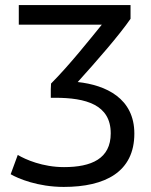

<svg xmlns="http://www.w3.org/2000/svg" viewBox="-20 -717 595 756"><path d="M509 -191C509 -330 397 -382 286 -394C362 -478 450 -579 494 -643V-697H54V-620H381C337 -566 253 -460 181 -388L180 -366V-332H197C318 -332 416 -305 416 -192C416 -92 340 -59 232 -59C148 -59 80 -89 50 -107L22 -31C51 -14 129 19 231 19C394 19 509 -40 509 -191Z"/></svg>

Font: Repo
Style: Regular
Weight: 400
Designer: Stefan Peev
Foundry: Context Ltd
Version: Version 0.000